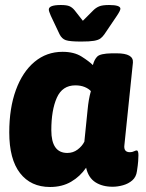

<svg xmlns="http://www.w3.org/2000/svg" viewBox="-20 -738 585 767"><path d="M180 9Q103 9 60 -46.5Q17 -102 17 -209Q17 -306 43.5 -378.5Q70 -451 118 -491Q166 -531 230 -531Q276 -531 306 -512Q336 -493 351 -478Q357 -501 369 -512.5Q381 -524 426 -525H446Q514 -525 511 -488L477 -159Q473 -130 499 -130Q508 -130 515 -133.5Q522 -137 526 -137Q533 -137 533 -118Q533 -110 532 -94.5Q531 -79 527 -54Q524 -31 508.5 -17.5Q493 -4 471.5 2Q450 8 430 8Q389 8 361 -10Q333 -28 324 -68Q300 -33 264 -12Q228 9 180 9ZM249 -127Q272 -127 290 -140.5Q308 -154 317 -172L330 -300Q332 -321 335 -338.5Q338 -356 343 -374Q334 -384 318 -390.5Q302 -397 281 -397Q229 -397 207 -347.5Q185 -298 185 -218Q185 -127 249 -127ZM416 -718Q461 -718 461 -703Q461 -696 447 -675L397 -601Q390 -591 381.5 -584.5Q373 -578 355.5 -575Q338 -572 304 -572Q259 -572 243 -577.5Q227 -583 218 -601L183 -675Q180 -683 177.5 -689Q175 -695 175 -700Q175 -718 223 -718Q247 -718 258 -713Q269 -708 278 -697L311 -655L353 -697Q363 -707 376 -712.5Q389 -718 416 -718Z"/></svg>

Font: Asap ExtraBold
Style: Italic
Weight: 800
Italic angle: -6°
Designer: Pablo Cosgaya
Foundry: Omnibus-Type
Version: Version 3.001; ttfautohint (v1.8.4.7-5d5b)